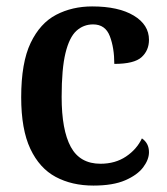

<svg xmlns="http://www.w3.org/2000/svg" viewBox="-20 -568 519 598"><path d="M271 10Q204 10 153.5 -17Q103 -44 74.5 -104.5Q46 -165 46 -265Q46 -373 75.5 -434.5Q105 -496 155 -522Q205 -548 267 -548Q349 -548 396.5 -519.5Q444 -491 444 -444Q444 -411 421 -390Q398 -369 336 -369Q336 -419 322 -455.5Q308 -492 270 -492Q240 -492 218 -472Q196 -452 184 -403Q172 -354 172 -266Q172 -163 200.5 -110.5Q229 -58 293 -58Q339 -58 372.5 -80.5Q406 -103 422 -137Q444 -122 444 -94Q444 -71 426 -47Q408 -23 370 -6.5Q332 10 271 10Z"/></svg>

Font: Noto Serif Tamil SemiCondensed SemiBold
Style: Italic
Weight: 600
Width: 4
Italic angle: -12°
Designer: Indian Type Foundry, Tom Grace, and the Monotype Design Team
Foundry: Monotype Imaging Inc.
Version: Version 2.003; ttfautohint (v1.8.4.7-5d5b)